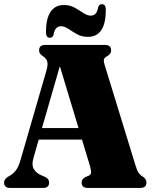

<svg xmlns="http://www.w3.org/2000/svg" viewBox="-21 -920 742 940"><path d="M219.5 -26.5Q219.5 0 190.5 0H28Q-1 0 -1 -26.5Q-1 -41 15.5 -53L25.5 -59Q41 -66.5 55.2 -84Q69.5 -101.5 80.5 -140L207 -577Q214.5 -604.5 210.2 -618.8Q206 -633 192.5 -642.5Q181.5 -650 176 -656.5Q170.5 -663 170.5 -673.5Q170.5 -700 200 -700H493Q523 -700 523 -673.5Q523 -654.5 500.5 -643Q490 -637.5 487.8 -628.8Q485.5 -620 492.5 -598.5L640 -118Q648.5 -88.5 656.5 -75.8Q664.5 -63 676.5 -56.5Q696 -44.5 696 -26.5Q696 0 666 0H408.5Q378.5 0 378.5 -26.5Q378.5 -43.5 398 -53.5L412.5 -59.5Q422.5 -63.5 424.5 -72.5Q426.5 -81.5 420 -105.5L380.5 -236.5H168.5L143.5 -149Q132 -110.5 146 -89.8Q160 -69 189 -58.5L201.5 -53Q219.5 -43.5 219.5 -26.5ZM184.5 -293H363.5L272 -596ZM409 -739.5Q379.5 -739.5 356.2 -752.5Q333 -765.5 314 -778.5Q295 -791.5 277.5 -791.5Q248 -791.5 241.5 -750.5Q237 -735 223 -735Q204 -735 204 -763Q204 -827.5 226.2 -861.5Q248.5 -895.5 292 -895.5Q321.5 -895.5 344.5 -882.5Q367.5 -869.5 386.8 -856.5Q406 -843.5 423.5 -843.5Q453.5 -843.5 459.5 -884.5Q464 -899.5 478.5 -899.5Q497 -899.5 497 -871.5Q497 -739.5 409 -739.5Z"/></svg>

Font: Fraunces 144pt S050 Black
Style: Regular
Weight: 900
Version: Version 1.000; ttfautohint (v1.8.3)